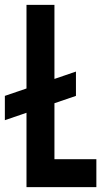

<svg xmlns="http://www.w3.org/2000/svg" viewBox="-31 -770 434 790"><path d="M-11 -275.5V-375.5L281.5 -475.5V-375.5ZM193 -750V-115H365.5V0H78V-750Z"/></svg>

Font: Mohave SemiBold
Style: Regular
Weight: 600
Designer: Gumpita Rahayu
Foundry: Tokotype
Version: Version 2.003